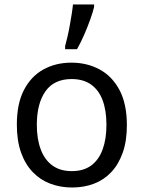

<svg xmlns="http://www.w3.org/2000/svg" viewBox="-20 -825 640 855"><path d="M301 10Q249 10 204 -7Q159 -24 125.5 -59Q92 -94 73.5 -146.5Q55 -199 55 -270Q55 -363 86.5 -424Q118 -485 173 -515.5Q228 -546 298 -546Q368 -546 424 -515.5Q480 -485 512.5 -423.5Q545 -362 545 -267Q545 -197 526.5 -145Q508 -93 475.5 -58.5Q443 -24 398.5 -7Q354 10 301 10ZM300 -63Q352 -63 386 -88Q420 -113 437 -159.5Q454 -206 454 -269Q454 -333 437 -378.5Q420 -424 385.5 -448.5Q351 -473 299 -473Q221 -473 182.5 -418.5Q144 -364 144 -269Q144 -206 161.5 -159.5Q179 -113 213.5 -88Q248 -63 300 -63ZM270 -620Q275 -638 280.5 -661.5Q286 -685 290.5 -710.5Q295 -736 299 -760.5Q303 -785 305 -805H399V-794Q394 -772 382 -738.5Q370 -705 354.5 -669.5Q339 -634 323 -606H270Z"/></svg>

Font: Noto Sans Mono
Style: Regular
Weight: 400
Designer: Monotype Design Team
Foundry: Monotype Imaging Inc.
Version: Version 2.014